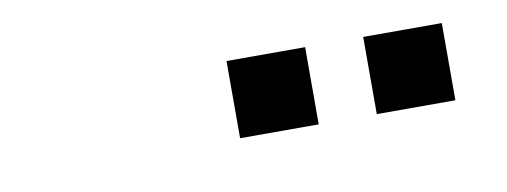

<svg xmlns="http://www.w3.org/2000/svg" viewBox="-28 -834 705 267"><g transform="rotate(-10 325.0 -700.5)"><path d="M489 -646V-755H600V-646ZM296 -646V-755H407V-646Z"/></g></svg>

Font: Azeret Mono Thin
Style: Regular
Weight: 400
Version: Version 1.002